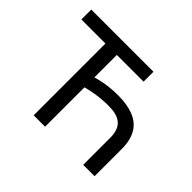

<svg xmlns="http://www.w3.org/2000/svg" viewBox="-153 -968 1209 1209"><g transform="rotate(45 451.5 -363.5)"><path d="M45.5 -727.3V-639.2H599.4V-727.3ZM802.2 -241.1C802.6 -348.7 760.7 -413 685.4 -442.8C647.7 -457.7 603 -465.2 550.8 -465.2C467 -465.2 407.7 -453.5 346.6 -435V-346.6C407 -364.7 477.3 -376.1 550.8 -376.1C644.9 -376.1 701 -343.8 701 -241.1V0H802.2ZM361.5 -727.3H259.9V0H361.5Z"/></g></svg>

Font: Inter 465
Style: Regular
Weight: 400
Designer: Rasmus Andersson
Foundry: rsms
Version: Version 3.019;Glyphs 3.1.2 (3151)